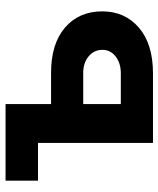

<svg xmlns="http://www.w3.org/2000/svg" viewBox="42 -628 586 711"><g transform="rotate(-90 335.5 -273.0)"><path d="M21.5 -545.9H305.2V-377.4H418.9Q527.3 -377.9 587.9 -326.2Q648.4 -274.4 648.4 -188Q648.4 -104 587.9 -52Q527.3 0 418.9 0H161.1V-425.8H21.5ZM305.2 -119.1H418.9Q456.5 -119.1 481.2 -138.2Q505.9 -157.2 505.9 -187Q505.9 -218.8 481.2 -238.8Q456.5 -258.8 418.9 -258.3H305.2Z"/></g></svg>

Font: Inter Tight
Style: Bold
Weight: 700
Designer: Rasmus Andersson
Foundry: rsms
Version: Version 3.004; ttfautohint (v1.8.4.7-5d5b)